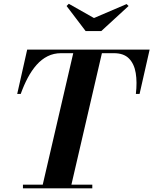

<svg xmlns="http://www.w3.org/2000/svg" viewBox="-20 -1018 829 1038"><path d="M206.5 0 380.5 -750H535.5L361.5 0ZM104 0V-19.5H479V0ZM73 -510 127 -750H789L734.5 -510H714.5Q722 -573.5 713.8 -623.2Q705.5 -673 677.2 -701.8Q649 -730.5 595.5 -730.5H310.5Q270.5 -730.5 237.5 -714Q204.5 -697.5 178 -667.5Q151.5 -637.5 130.2 -597.5Q109 -557.5 92 -510ZM443 -850 340 -985.5 352 -997.5 488 -920.5 664.5 -996 675 -985.5 527.5 -850Z"/></svg>

Font: Bodoni Moda 11pt
Style: Bold Italic
Weight: 700
Italic angle: -13°
Designer: Owen Earl
Foundry: indestructible type
Version: Version 2.004